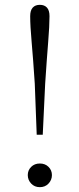

<svg xmlns="http://www.w3.org/2000/svg" viewBox="-20 -763 329 795"><path d="M145 12Q123 12 109 -3Q95 -18 95 -38Q95 -58 109 -72Q123 -86 145 -86Q167 -86 181 -72Q195 -58 195 -38Q195 -18 181 -3Q167 12 145 12ZM145 -743Q164 -743 174.5 -731.5Q185 -720 185 -696Q185 -656 179.5 -589Q174 -522 167 -416L157 -205H132L124 -416Q117 -522 111 -589Q105 -656 105 -696Q105 -720 115.5 -731.5Q126 -743 145 -743Z"/></svg>

Font: Noto Serif JP ExtraLight
Style: Regular
Weight: 200
Designer: Ryoko NISHIZUKA  (kana & ideographs); Frank Grießhammer (Latin, Greek & Cyrillic); Wenlong ZHANG  (bopomofo); Sandoll Co
Foundry: Adobe
Version: Version 2.002-H1;hotconv 1.1.0;makeotfexe 2.6.0